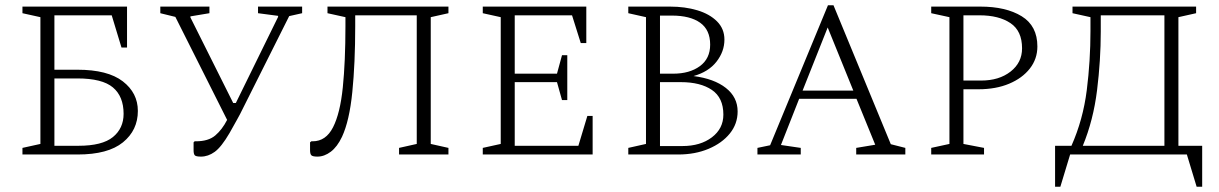

<svg xmlns="http://www.w3.org/2000/svg" viewBox="-20 -585 4617 727"><path d="M274 0H65V-25L133 -40V-520L65 -535V-560H461V-405H440L403 -527H186V-321H273Q388 -321 445 -277Q502 -233 502 -165Q502 -92 445.5 -46Q389 0 274 0ZM273 -288H186V-33H277Q367 -33 407.5 -66Q448 -99 448 -154Q448 -220 407.5 -254Q367 -288 273 -288Z M849 -81Q818 -28 793 -10Q768 8 741 8Q722 8 717.5 3Q713 -2 713 -16V-46L717 -50H722Q769 -50 795 -72Q821 -94 840 -131L644 -521L587 -535V-560H773V-535L701 -523V-519L863 -195H873L1033 -521V-525L957 -535V-560H1124V-535L1075 -524L889 -153Q885 -146 877 -131Q869 -116 860.5 -101.5Q852 -87 849 -81Z M1491 0V-25L1558 -40V-527H1325V-486Q1325 -346 1314 -236.5Q1303 -127 1275 -67Q1257 -29 1232.5 -10.5Q1208 8 1182 8Q1164 8 1159 3Q1154 -2 1154 -16V-46L1159 -50H1164Q1214 -50 1241 -103Q1268 -156 1278 -254Q1288 -352 1288 -486V-520L1220 -535V-560H1678V-535L1611 -520V-40L1678 -25V0Z M1808 0V-25L1876 -40V-520L1808 -535V-560H2200V-422H2179L2146 -527H1929V-306H2089L2108 -376H2128V-206H2108L2089 -274H1929V-33H2170L2204 -146H2224V0Z M2359 0V-25L2426 -40V-520L2359 -535V-560H2517Q2574 -560 2620.5 -546Q2667 -532 2695 -504Q2723 -476 2723 -435Q2723 -390 2693 -351.5Q2663 -313 2606 -297Q2684 -287 2728.5 -252Q2773 -217 2773 -163Q2773 -116 2743.5 -79.5Q2714 -43 2663 -21.5Q2612 0 2548 0ZM2524 -526H2479V-306H2529Q2591 -306 2630 -334.5Q2669 -363 2669 -416Q2669 -472 2631 -499Q2593 -526 2524 -526ZM2558 -274H2479V-32H2564Q2632 -32 2675.5 -65Q2719 -98 2719 -151Q2719 -215 2675.5 -244.5Q2632 -274 2558 -274Z M2848 0V-25L2896 -35L3115 -565H3136L3353 -39L3408 -25V0H3222V-25L3294 -37L3223 -211H3006L2937 -36L3012 -25V0ZM3019 -242H3211L3114 -481Z M3506 0V-25L3575 -40V-520L3506 -535V-560H3692Q3789 -560 3848.5 -523.5Q3908 -487 3908 -409Q3908 -362 3879.5 -325.5Q3851 -289 3801 -268Q3751 -247 3685 -247H3628V-40L3706 -25V0ZM3628 -527V-280H3695Q3763 -280 3806.5 -314Q3850 -348 3850 -402Q3850 -468 3806 -497.5Q3762 -527 3689 -527Z M4041 -535V-560H4509V-535L4442 -520V-33H4532V122H4511L4474 0H4032L3995 122H3975V-33H4037Q4081 -132 4095 -243.5Q4109 -355 4109 -467V-520ZM4389 -33V-527H4148V-466Q4148 -357 4134 -243.5Q4120 -130 4080 -33Z"/></svg>

Font: Spectral SC ExtraLight
Style: Regular
Weight: 275
Designer: Jean-Baptiste Levee
Foundry: Production Type
Version: Version 2.001